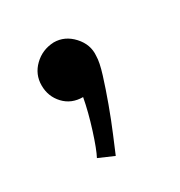

<svg xmlns="http://www.w3.org/2000/svg" viewBox="-72 -164 311 331"><g transform="rotate(-30 83.5 1.5)"><path d="M20 -56Q20 -78 36 -93.5Q52 -109 75 -110Q97 -110 113 -92.5Q129 -75 127 -53Q127 -41 120 -18.5Q113 4 103.5 30Q94 56 84.5 78.5Q75 101 70 113L40 100Q47 87 57 55.5Q67 24 72 -3Q49 -3 34.5 -18.5Q20 -34 20 -56Z"/></g></svg>

Font: Kulim Park
Style: Regular
Weight: 400
Designer: Noponies / Dale Sattler
Foundry: Noponies
Version: Version 1.000; ttfautohint (v1.8.3)